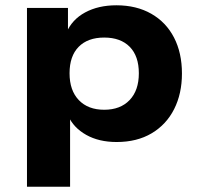

<svg xmlns="http://www.w3.org/2000/svg" viewBox="-20 -526 761 726"><path d="M82 180V-496H237V-402H231Q252 -452 302 -479Q352 -506 420 -506Q496 -506 552 -474Q608 -442 638 -384Q668 -326 668 -248Q668 -172 638.5 -113.5Q609 -55 553.5 -22Q498 11 421 11Q354 11 306 -16Q258 -43 238 -88H245V180ZM374 -111Q435 -111 470 -147.5Q505 -184 505 -249Q505 -314 470.5 -349Q436 -384 374 -384Q312 -384 277.5 -349Q243 -314 243 -249Q243 -184 278 -147.5Q313 -111 374 -111Z"/></svg>

Font: Nunito Sans 10pt SemiExpanded ExtraBold
Style: Regular
Weight: 800
Width: 6
Designer: Vernon Adams
Foundry: Vernon Adams
Version: Version 3.101;gftools[0.9.27]